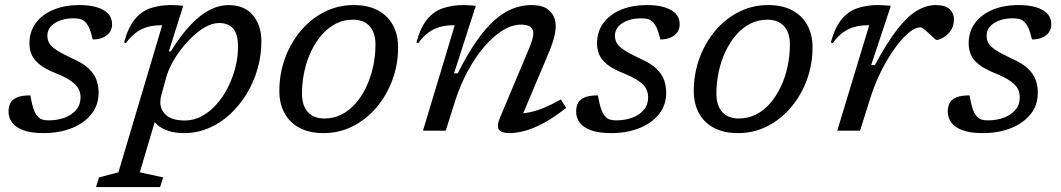

<svg xmlns="http://www.w3.org/2000/svg" viewBox="-20 -528 4288 776"><path d="M102.5 -142.5Q108.5 -109.5 114.5 -90.5Q120.5 -71.5 130 -60Q139.5 -48.5 150.2 -45Q161 -41.5 177 -41.5Q211.5 -41.5 240.8 -52.2Q270 -63 287.8 -83.8Q305.5 -104.5 305.5 -134.5Q305.5 -153.5 297.5 -169.2Q289.5 -185 267.8 -200.2Q246 -215.5 204.5 -232.5Q163 -249 140 -267.5Q117 -286 108 -307Q99 -328 99 -353Q99 -399.5 124.2 -434.2Q149.5 -469 195 -488.2Q240.5 -507.5 302 -507.5Q343 -507.5 372.2 -498.5Q401.5 -489.5 417.2 -472.5Q433 -455.5 433 -429.5Q433 -412 423.8 -398.2Q414.5 -384.5 397 -376.5Q379.5 -368.5 355 -368.5Q348.5 -395.5 341.8 -411.8Q335 -428 325.5 -438Q316.5 -447.5 305 -450.8Q293.5 -454 277.5 -454Q232.5 -454 202 -434.8Q171.5 -415.5 171.5 -384Q171.5 -368 178.5 -354.5Q185.5 -341 207.2 -326.5Q229 -312 272.5 -291.5Q317 -272 339.5 -250Q362 -228 370.2 -204Q378.5 -180 378.5 -153Q378.5 -103 349 -66.2Q319.5 -29.5 269.2 -9.8Q219 10 156 10Q105 10 73.8 -1.8Q42.5 -13.5 28.5 -33.2Q14.5 -53 14.5 -76.5Q14.5 -97 22.2 -111.8Q30 -126.5 49.2 -134.5Q68.5 -142.5 102.5 -142.5Z M632 -143.5Q629.5 -134.5 628.8 -127.2Q628 -120 628 -114Q628 -83.5 652.2 -62.2Q676.5 -41 727.5 -41Q763.5 -41 795.8 -58.5Q828 -76 855 -106.2Q882 -136.5 901.2 -174.8Q920.5 -213 931.2 -255Q942 -297 942 -338Q942 -390.5 922.2 -412.8Q902.5 -435 866 -435Q841 -435 814.5 -421.2Q788 -407.5 762.5 -384Q737 -360.5 714.5 -332Q692 -303.5 675.8 -273.2Q659.5 -243 652 -216ZM590 -69H615.5L545 168.5L639.5 189L627 228H368L380 189L458.5 168.5L635.5 -426Q635 -426 633.8 -426Q632.5 -426 631.5 -426Q601 -426 576 -419Q551 -412 529.5 -396Q508 -380 488.5 -353.5L481.5 -356.5Q497.5 -416 524 -449Q550.5 -482 587.8 -494.8Q625 -507.5 671.5 -507.5Q683.5 -507.5 695.5 -506.8Q707.5 -506 720.5 -504.5L662 -319L671 -321.5Q712.5 -388 752 -429Q791.5 -470 829.2 -488.8Q867 -507.5 902.5 -507.5Q968.5 -507.5 1002.5 -466.2Q1036.5 -425 1036.5 -361Q1036.5 -304.5 1021 -250.2Q1005.5 -196 977 -149Q948.5 -102 909.8 -66.2Q871 -30.5 823.8 -10.2Q776.5 10 724 10Q671.5 10 634.8 -10.2Q598 -30.5 590 -69Z M1409.5 -507.5Q1467.5 -507.5 1507.5 -486Q1547.5 -464.5 1568.2 -426.2Q1589 -388 1589 -337.5Q1589 -267.5 1566 -205Q1543 -142.5 1501.8 -94Q1460.5 -45.5 1406 -17.8Q1351.5 10 1288.5 10Q1230 10 1190 -11.5Q1150 -33 1129.5 -71.5Q1109 -110 1109 -160Q1109 -230 1132 -292.8Q1155 -355.5 1196 -404Q1237 -452.5 1291.5 -480Q1346 -507.5 1409.5 -507.5ZM1291 -49Q1328 -49 1360 -65Q1392 -81 1417.2 -110Q1442.5 -139 1460.5 -177Q1478.5 -215 1488 -258.8Q1497.5 -302.5 1497.5 -348.5Q1497.5 -396 1473.8 -422.2Q1450 -448.5 1406.5 -448.5Q1369.5 -448.5 1337.8 -432.5Q1306 -416.5 1280.8 -387.5Q1255.5 -358.5 1237.5 -320.5Q1219.5 -282.5 1210 -239Q1200.5 -195.5 1200.5 -149.5Q1200.5 -101.5 1224.2 -75.2Q1248 -49 1291 -49Z M1670.5 -353.5 1663 -356.5Q1679 -416 1705.8 -449Q1732.5 -482 1770 -494.8Q1807.5 -507.5 1854 -507.5Q1862 -507.5 1870 -507Q1878 -506.5 1886.2 -506Q1894.5 -505.5 1903 -504.5L1815 -231.5H1830Q1868 -307 1904.5 -359.8Q1941 -412.5 1977.2 -445Q2013.5 -477.5 2051 -492.5Q2088.5 -507.5 2127.5 -507.5Q2179 -507.5 2202.5 -483.2Q2226 -459 2226 -422.5Q2226 -403 2219.5 -376.8Q2213 -350.5 2195 -308L2082.5 -41.5L2074 -70Q2097 -69 2123.5 -74.8Q2150 -80.5 2180.8 -93.2Q2211.5 -106 2246.5 -126L2268.5 -92Q2217.5 -52 2175.5 -29.8Q2133.5 -7.5 2099.8 1.2Q2066 10 2039.5 10Q2007.5 10 1996.8 -3.8Q1986 -17.5 2001 -53L2117.5 -330Q2127.5 -354.5 2131.5 -369Q2135.5 -383.5 2135.5 -394Q2135.5 -409.5 2123.8 -419Q2112 -428.5 2086 -428.5Q2049.5 -428.5 2011.2 -404.8Q1973 -381 1937 -339Q1901 -297 1870.8 -241Q1840.5 -185 1819.5 -120L1781.5 0H1689.5L1818 -426Q1817.5 -426 1815.8 -426Q1814 -426 1813 -426Q1783 -426 1757.8 -419Q1732.5 -412 1711 -396Q1689.5 -380 1670.5 -353.5Z M2396.5 -142.5Q2402.5 -109.5 2408.5 -90.5Q2414.5 -71.5 2424 -60Q2433.5 -48.5 2444.2 -45Q2455 -41.5 2471 -41.5Q2505.5 -41.5 2534.8 -52.2Q2564 -63 2581.8 -83.8Q2599.5 -104.5 2599.5 -134.5Q2599.5 -153.5 2591.5 -169.2Q2583.5 -185 2561.8 -200.2Q2540 -215.5 2498.5 -232.5Q2457 -249 2434 -267.5Q2411 -286 2402 -307Q2393 -328 2393 -353Q2393 -399.5 2418.2 -434.2Q2443.5 -469 2489 -488.2Q2534.5 -507.5 2596 -507.5Q2637 -507.5 2666.2 -498.5Q2695.5 -489.5 2711.2 -472.5Q2727 -455.5 2727 -429.5Q2727 -412 2717.8 -398.2Q2708.5 -384.5 2691 -376.5Q2673.5 -368.5 2649 -368.5Q2642.5 -395.5 2635.8 -411.8Q2629 -428 2619.5 -438Q2610.5 -447.5 2599 -450.8Q2587.5 -454 2571.5 -454Q2526.5 -454 2496 -434.8Q2465.5 -415.5 2465.5 -384Q2465.5 -368 2472.5 -354.5Q2479.5 -341 2501.2 -326.5Q2523 -312 2566.5 -291.5Q2611 -272 2633.5 -250Q2656 -228 2664.2 -204Q2672.5 -180 2672.5 -153Q2672.5 -103 2643 -66.2Q2613.5 -29.5 2563.2 -9.8Q2513 10 2450 10Q2399 10 2367.8 -1.8Q2336.5 -13.5 2322.5 -33.2Q2308.5 -53 2308.5 -76.5Q2308.5 -97 2316.2 -111.8Q2324 -126.5 2343.2 -134.5Q2362.5 -142.5 2396.5 -142.5Z M3084.5 -507.5Q3142.5 -507.5 3182.5 -486Q3222.5 -464.5 3243.2 -426.2Q3264 -388 3264 -337.5Q3264 -267.5 3241 -205Q3218 -142.5 3176.8 -94Q3135.5 -45.5 3081 -17.8Q3026.5 10 2963.5 10Q2905 10 2865 -11.5Q2825 -33 2804.5 -71.5Q2784 -110 2784 -160Q2784 -230 2807 -292.8Q2830 -355.5 2871 -404Q2912 -452.5 2966.5 -480Q3021 -507.5 3084.5 -507.5ZM2966 -49Q3003 -49 3035 -65Q3067 -81 3092.2 -110Q3117.5 -139 3135.5 -177Q3153.5 -215 3163 -258.8Q3172.5 -302.5 3172.5 -348.5Q3172.5 -396 3148.8 -422.2Q3125 -448.5 3081.5 -448.5Q3044.5 -448.5 3012.8 -432.5Q2981 -416.5 2955.8 -387.5Q2930.5 -358.5 2912.5 -320.5Q2894.5 -282.5 2885 -239Q2875.5 -195.5 2875.5 -149.5Q2875.5 -101.5 2899.2 -75.2Q2923 -49 2966 -49Z M3493 -426Q3492.5 -426 3490.8 -426Q3489 -426 3488 -426Q3458 -426 3432.8 -419Q3407.5 -412 3386 -396Q3364.5 -380 3345.5 -353.5L3338 -356.5Q3354 -416 3380.8 -449Q3407.5 -482 3445 -494.8Q3482.5 -507.5 3529 -507.5Q3537 -507.5 3545.5 -507Q3554 -506.5 3562.8 -506Q3571.5 -505.5 3580.5 -504.5L3501 -265H3516Q3565.5 -357 3607 -410Q3648.5 -463 3686.5 -485.2Q3724.5 -507.5 3762 -507.5Q3801.5 -507.5 3818.5 -490.5Q3835.5 -473.5 3835.5 -450.5Q3835.5 -422 3821.8 -403.2Q3808 -384.5 3791.2 -375.5Q3774.5 -366.5 3765.5 -366.5Q3763 -366.5 3754.5 -374.2Q3746 -382 3735.5 -392Q3725 -402 3715.2 -409.8Q3705.5 -417.5 3700 -417.5Q3682.5 -417.5 3661 -402Q3639.5 -386.5 3616.8 -359Q3594 -331.5 3571.8 -295.2Q3549.5 -259 3530.2 -217Q3511 -175 3497.5 -131.5L3456 0H3364Z M3898.5 -142.5Q3904.5 -109.5 3910.5 -90.5Q3916.5 -71.5 3926 -60Q3935.5 -48.5 3946.2 -45Q3957 -41.5 3973 -41.5Q4007.5 -41.5 4036.8 -52.2Q4066 -63 4083.8 -83.8Q4101.5 -104.5 4101.5 -134.5Q4101.5 -153.5 4093.5 -169.2Q4085.5 -185 4063.8 -200.2Q4042 -215.5 4000.5 -232.5Q3959 -249 3936 -267.5Q3913 -286 3904 -307Q3895 -328 3895 -353Q3895 -399.5 3920.2 -434.2Q3945.5 -469 3991 -488.2Q4036.5 -507.5 4098 -507.5Q4139 -507.5 4168.2 -498.5Q4197.5 -489.5 4213.2 -472.5Q4229 -455.5 4229 -429.5Q4229 -412 4219.8 -398.2Q4210.5 -384.5 4193 -376.5Q4175.5 -368.5 4151 -368.5Q4144.5 -395.5 4137.8 -411.8Q4131 -428 4121.5 -438Q4112.5 -447.5 4101 -450.8Q4089.5 -454 4073.5 -454Q4028.5 -454 3998 -434.8Q3967.5 -415.5 3967.5 -384Q3967.5 -368 3974.5 -354.5Q3981.5 -341 4003.2 -326.5Q4025 -312 4068.5 -291.5Q4113 -272 4135.5 -250Q4158 -228 4166.2 -204Q4174.5 -180 4174.5 -153Q4174.5 -103 4145 -66.2Q4115.5 -29.5 4065.2 -9.8Q4015 10 3952 10Q3901 10 3869.8 -1.8Q3838.5 -13.5 3824.5 -33.2Q3810.5 -53 3810.5 -76.5Q3810.5 -97 3818.2 -111.8Q3826 -126.5 3845.2 -134.5Q3864.5 -142.5 3898.5 -142.5Z"/></svg>

Font: Newsreader 8pt
Style: Italic
Weight: 400
Italic angle: -17°
Version: Version 1.003